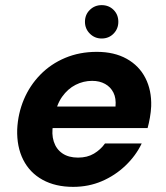

<svg xmlns="http://www.w3.org/2000/svg" viewBox="-20 -716 647 748"><path d="M265 12Q196 12 146 -15.5Q96 -43 70.5 -93.5Q45 -144 47 -212Q50 -274 73 -328.5Q96 -383 137 -425Q178 -467 234 -490.5Q290 -514 357 -514Q425 -514 473.5 -487Q522 -460 546.5 -412Q571 -364 569 -302Q568 -280 564 -257.5Q560 -235 555 -217H146L161 -301H430Q433 -333 422 -355Q411 -377 389.5 -389Q368 -401 339 -401Q305 -401 274.5 -385.5Q244 -370 222 -339Q200 -308 192 -260L187 -231Q180 -194 189.5 -164.5Q199 -135 223 -118.5Q247 -102 284 -102Q320 -102 346 -117.5Q372 -133 389 -157H532Q509 -109 468.5 -70.5Q428 -32 376.5 -10Q325 12 265 12ZM376 -566Q349 -566 330 -585Q311 -604 311 -631Q311 -659 330 -677.5Q349 -696 376 -696Q404 -696 422.5 -677.5Q441 -659 441 -631Q441 -604 422.5 -585Q404 -566 376 -566Z"/></svg>

Font: DM Sans 16pt ExtraBold
Style: Italic
Weight: 800
Italic angle: -10°
Version: Version 4.004;gftools[0.9.30]